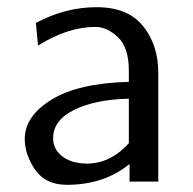

<svg xmlns="http://www.w3.org/2000/svg" viewBox="-20 -506 539 535"><path d="M49 -119Q49 -182 123 -228Q197 -274 339 -278V-309Q339 -374 308.5 -402.5Q278 -431 246 -431Q169 -431 86 -379L80 -442Q162 -486 249 -486Q336 -486 378.5 -433.5Q421 -381 421 -303V0H341V-49Q270 9 166 9Q107 9 78 -33Q49 -75 49 -119ZM128 -121Q128 -95 146 -77Q164 -59 193 -53Q208 -50 225 -50Q290 -52 339 -107V-231Q246 -229 187 -200Q128 -171 128 -121Z"/></svg>

Font: Coval
Style: Light
Weight: 300
Foundry: Context Ltd
Version: Version 001.000